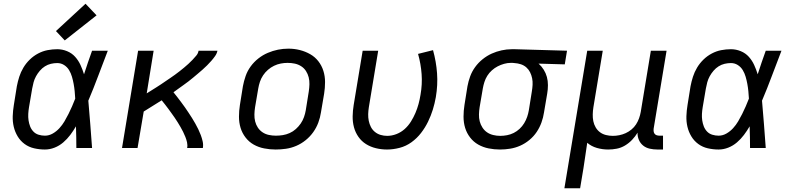

<svg xmlns="http://www.w3.org/2000/svg" viewBox="-20 -791 4240 1026"><path d="M220 8Q191 8 162.5 1.5Q134 -5 111.5 -21.5Q89 -38 74.5 -62Q60 -86 53.5 -113.5Q47 -141 48 -170.5Q49 -200 54 -230L70 -330Q75 -356 83 -381Q91 -406 105 -429.5Q119 -453 139 -472.5Q159 -492 183.5 -505Q208 -518 234 -523Q260 -528 286 -528Q313 -528 338.5 -517.5Q364 -507 381.5 -487.5Q399 -468 410 -444Q421 -420 429 -394Q439 -426 450 -457.5Q461 -489 472 -520H556Q530 -453 505 -386Q480 -319 452 -253Q458 -190 462.5 -126.5Q467 -63 472 0H388Q388 -28 387.5 -56.5Q387 -85 386 -113V-115Q386 -115 386 -115Q386 -115 386 -116Q372 -92 355.5 -70Q339 -48 318 -30Q297 -12 271.5 -2Q246 8 220 8ZM220 -66Q242 -66 262 -77.5Q282 -89 297.5 -106Q313 -123 324.5 -142.5Q336 -162 346 -182Q356 -202 365 -222.5Q374 -243 382 -264Q381 -284 379 -304Q377 -324 373.5 -343Q370 -362 364.5 -381Q359 -400 349 -416.5Q339 -433 322.5 -443.5Q306 -454 286 -454Q269 -454 252 -450Q235 -446 220 -436.5Q205 -427 193 -413Q181 -399 172.5 -383.5Q164 -368 159.5 -351.5Q155 -335 152 -318L135 -218Q132 -200 131 -182.5Q130 -165 132.5 -148Q135 -131 141 -115.5Q147 -100 158.5 -88Q170 -76 186.5 -71Q203 -66 220 -66ZM326 -575 279 -625 437 -771 496 -709Z M632 0 718 -520H801L764 -292Q777 -300 789.5 -308Q802 -316 815 -324Q828 -332 840.5 -340.5Q853 -349 865.5 -357.5Q878 -366 890.5 -374.5Q903 -383 915.5 -392Q928 -401 940 -410.5Q952 -420 963.5 -429.5Q975 -439 986.5 -449.5Q998 -460 1008.5 -471Q1019 -482 1029 -494Q1039 -506 1041 -520H1142Q1139 -505 1129.5 -491.5Q1120 -478 1109 -465.5Q1098 -453 1086.5 -441.5Q1075 -430 1062.5 -419Q1050 -408 1037.5 -397.5Q1025 -387 1012.5 -376.5Q1000 -366 987 -356Q974 -346 960.5 -336.5Q947 -327 934 -317.5Q921 -308 907 -298Q918 -285 928 -271.5Q938 -258 948.5 -244.5Q959 -231 968.5 -217Q978 -203 987.5 -189Q997 -175 1006 -160.5Q1015 -146 1023.5 -131Q1032 -116 1039.5 -100.5Q1047 -85 1053 -69Q1059 -53 1063 -35.5Q1067 -18 1064 0H980Q983 -15 979.5 -30.5Q976 -46 970.5 -59.5Q965 -73 958.5 -86.5Q952 -100 944.5 -112.5Q937 -125 929.5 -137.5Q922 -150 913.5 -162Q905 -174 896.5 -186Q888 -198 879.5 -209.5Q871 -221 862 -232.5Q853 -244 844 -255Q820 -240 796 -225Q772 -210 748 -195L715 0Z M1453 8Q1422 8 1391.5 2Q1361 -4 1335.5 -18.5Q1310 -33 1292 -56.5Q1274 -80 1265.5 -108Q1257 -136 1257 -167.5Q1257 -199 1262 -230L1278 -330Q1283 -357 1292.5 -384.5Q1302 -412 1319.5 -436Q1337 -460 1360.5 -478.5Q1384 -497 1411 -508.5Q1438 -520 1465.5 -525.5Q1493 -531 1521 -531Q1553 -531 1582.5 -523.5Q1612 -516 1637.5 -501.5Q1663 -487 1681 -464Q1699 -441 1708 -412.5Q1717 -384 1717 -352.5Q1717 -321 1712 -290L1695 -190Q1691 -163 1681 -136Q1671 -109 1654 -85Q1637 -61 1613.5 -42Q1590 -23 1563 -11.5Q1536 0 1508 4Q1480 8 1453 8ZM1454 -66Q1473 -66 1491.5 -69Q1510 -72 1528 -80Q1546 -88 1561 -101.5Q1576 -115 1587 -131Q1598 -147 1604.5 -165.5Q1611 -184 1614 -202L1630 -302Q1633 -322 1633.5 -341Q1634 -360 1629.5 -378Q1625 -396 1615 -411.5Q1605 -427 1589.5 -437Q1574 -447 1555.5 -451Q1537 -455 1517 -455Q1499 -455 1480.5 -451.5Q1462 -448 1444.5 -439.5Q1427 -431 1412 -418Q1397 -405 1386 -388.5Q1375 -372 1369 -354Q1363 -336 1360 -318L1343 -218Q1340 -199 1339.5 -179.5Q1339 -160 1343.5 -142Q1348 -124 1358 -109Q1368 -94 1383 -84Q1398 -74 1416.5 -70Q1435 -66 1454 -66Z M2048 8Q2018 8 1989 1Q1960 -6 1936 -21Q1912 -36 1895.5 -59.5Q1879 -83 1871.5 -111Q1864 -139 1864.5 -169.5Q1865 -200 1870 -230L1918 -520H2001L1951 -218Q1948 -199 1947.5 -181Q1947 -163 1950.5 -145.5Q1954 -128 1962 -112.5Q1970 -97 1983.5 -86Q1997 -75 2014 -70Q2031 -65 2049 -65Q2074 -65 2098.5 -74.5Q2123 -84 2142.5 -101.5Q2162 -119 2176 -141.5Q2190 -164 2200 -187.5Q2210 -211 2216.5 -235Q2223 -259 2227 -284Q2237 -340 2233 -395Q2229 -450 2214 -503L2294 -523Q2311 -462 2315.5 -399.5Q2320 -337 2309 -272Q2303 -238 2293 -205.5Q2283 -173 2267.5 -141Q2252 -109 2230 -80.5Q2208 -52 2179 -31Q2150 -10 2115.5 -1Q2081 8 2048 8Z M2652 8Q2621 8 2591 2Q2561 -4 2535.5 -18.5Q2510 -33 2492 -56.5Q2474 -80 2465.5 -108Q2457 -136 2457 -167.5Q2457 -199 2462 -230L2478 -330Q2483 -357 2492.5 -383Q2502 -409 2519 -432.5Q2536 -456 2559 -474.5Q2582 -493 2607.5 -504.5Q2633 -516 2660.5 -522Q2688 -528 2715 -528Q2719 -528 2723 -528Q2727 -528 2731 -528L3010 -520L2998 -447L2858 -451Q2874 -437 2885.5 -418.5Q2897 -400 2902.5 -379.5Q2908 -359 2908 -336Q2908 -313 2904 -290L2887 -190Q2883 -163 2873.5 -136.5Q2864 -110 2848 -86Q2832 -62 2809 -43Q2786 -24 2760 -12.5Q2734 -1 2706.5 3.5Q2679 8 2652 8ZM2653 -65Q2671 -65 2689.5 -68.5Q2708 -72 2725 -80.5Q2742 -89 2756.5 -102.5Q2771 -116 2781 -132.5Q2791 -149 2797 -166.5Q2803 -184 2806 -202L2822 -302Q2825 -320 2826 -338Q2827 -356 2823.5 -373Q2820 -390 2812.5 -405Q2805 -420 2792.5 -431Q2780 -442 2763.5 -447.5Q2747 -453 2729 -454L2719 -455Q2717 -455 2714.5 -455Q2712 -455 2709 -455Q2692 -455 2674 -450Q2656 -445 2639.5 -436.5Q2623 -428 2608.5 -415Q2594 -402 2584 -386Q2574 -370 2568.5 -352.5Q2563 -335 2560 -318L2543 -218Q2540 -199 2539.5 -179.5Q2539 -160 2543.5 -142.5Q2548 -125 2558 -109.5Q2568 -94 2582.5 -84Q2597 -74 2615.5 -69.5Q2634 -65 2653 -65Z M2996 215 3118 -520H3201L3151 -218Q3148 -199 3147.5 -180Q3147 -161 3150.5 -143.5Q3154 -126 3163 -110.5Q3172 -95 3186 -84.5Q3200 -74 3218 -69.5Q3236 -65 3255 -65Q3272 -65 3289.5 -68.5Q3307 -72 3323.5 -79.5Q3340 -87 3354.5 -99Q3369 -111 3379 -126.5Q3389 -142 3395 -159Q3401 -176 3404 -193L3458 -520H3542L3473 -104Q3472 -96 3473 -88.5Q3474 -81 3478.5 -75.5Q3483 -70 3490 -68Q3497 -66 3505 -66H3523V8H3493Q3472 8 3452 3.5Q3432 -1 3417 -13Q3402 -25 3394 -43.5Q3386 -62 3387 -82Q3375 -62 3358 -44Q3341 -26 3320 -13.5Q3299 -1 3276 3.5Q3253 8 3230 8Q3199 8 3169.5 -0.5Q3140 -9 3118 -28Q3118 -28 3118 -28Q3118 -28 3118 -28Q3113 6 3108 40Q3103 74 3098 107L3080 215Z M3820 8Q3791 8 3762.5 1.5Q3734 -5 3711.5 -21.5Q3689 -38 3674.5 -62Q3660 -86 3653.5 -113.5Q3647 -141 3648 -170.5Q3649 -200 3654 -230L3670 -330Q3675 -356 3683 -381Q3691 -406 3705 -429.5Q3719 -453 3739 -472.5Q3759 -492 3783.5 -505Q3808 -518 3834 -523Q3860 -528 3886 -528Q3913 -528 3938.5 -517.5Q3964 -507 3981.5 -487.5Q3999 -468 4010 -444Q4021 -420 4029 -394Q4039 -426 4050 -457.5Q4061 -489 4072 -520H4156Q4130 -453 4105 -386Q4080 -319 4052 -253Q4058 -190 4062.5 -126.5Q4067 -63 4072 0H3988Q3988 -28 3987.5 -56.5Q3987 -85 3986 -113V-115Q3986 -115 3986 -115Q3986 -115 3986 -116Q3972 -92 3955.5 -70Q3939 -48 3918 -30Q3897 -12 3871.5 -2Q3846 8 3820 8ZM3820 -66Q3842 -66 3862 -77.5Q3882 -89 3897.5 -106Q3913 -123 3924.5 -142.5Q3936 -162 3946 -182Q3956 -202 3965 -222.5Q3974 -243 3982 -264Q3981 -284 3979 -304Q3977 -324 3973.5 -343Q3970 -362 3964.5 -381Q3959 -400 3949 -416.5Q3939 -433 3922.5 -443.5Q3906 -454 3886 -454Q3869 -454 3852 -450Q3835 -446 3820 -436.5Q3805 -427 3793 -413Q3781 -399 3772.5 -383.5Q3764 -368 3759.5 -351.5Q3755 -335 3752 -318L3735 -218Q3732 -200 3731 -182.5Q3730 -165 3732.5 -148Q3735 -131 3741 -115.5Q3747 -100 3758.5 -88Q3770 -76 3786.5 -71Q3803 -66 3820 -66Z"/></svg>

Font: Zed Sans Extended
Style: Italic
Weight: 400
Width: 7
Italic angle: -9°
Designer: Belleve Invis
Foundry: Belleve Invis
Version: Version 1.0.0; ttfautohint (v1.8.4)